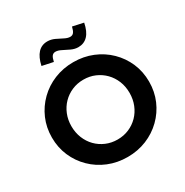

<svg xmlns="http://www.w3.org/2000/svg" viewBox="-205 -1087 1224 1267"><g transform="rotate(-30 406.5 -454.0)"><path d="M406.3 11Q328.4 11 261.1 -16.5Q193.8 -44 143.3 -93.5Q92.7 -143 64.4 -208.5Q36.1 -274 36.1 -350Q36.1 -426 64.4 -491.5Q92.7 -557 143.3 -606.5Q193.8 -656 261.1 -683.5Q328.4 -711 406.3 -711Q484.2 -711 551.5 -683.5Q618.7 -656 669.3 -606.5Q719.9 -557 748.2 -491.5Q776.4 -426 776.4 -350Q776.4 -274 748.2 -208.5Q719.9 -143 669.3 -93.5Q618.7 -44 551.5 -16.5Q484.2 11 406.3 11ZM406.4 -122.2Q453.6 -122.2 493.7 -139.5Q533.9 -156.8 563.9 -187.4Q593.9 -218 610.8 -259.8Q627.6 -301.7 627.6 -350Q627.6 -399.1 610.8 -440.5Q593.9 -481.9 563.9 -512.6Q533.9 -543.2 493.7 -560.5Q453.6 -577.8 406.4 -577.8Q359.3 -577.8 319 -560.5Q278.7 -543.2 248.7 -512.6Q218.6 -481.9 201.8 -440.5Q184.9 -399.1 184.9 -350.5Q184.9 -301.9 201.8 -259.9Q218.7 -218 248.7 -187.4Q278.7 -156.8 319.1 -139.5Q359.4 -122.2 406.4 -122.2ZM296.9 -776.1 212.7 -794Q239 -915.4 326.7 -915.4Q354.4 -915.4 381 -903Q407.6 -890.6 431.3 -878Q455 -865.5 473.9 -865.5Q490.9 -865.5 500.6 -877.4Q510.4 -889.3 517.4 -918.9L599.9 -901Q587.8 -839.6 559.1 -809.6Q530.5 -779.5 486.6 -779.5Q459.9 -779.5 432.9 -792.1Q406 -804.7 382.1 -817.1Q358.3 -829.5 338.7 -829.5Q322.2 -829.5 312.5 -817.3Q302.9 -805 296.9 -776.1Z"/></g></svg>

Font: Red Hat Display
Style: Regular
Weight: 300
Designer: Pentagram, MCKL
Foundry: Pentagram, MCKL
Version: Version 1.023